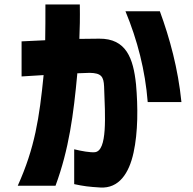

<svg xmlns="http://www.w3.org/2000/svg" viewBox="-20 -752 860 854"><path d="M426 82C509 87 554 19 574 -73C594 -164 594 -276 585 -377C573 -492 542 -581 421 -580L333 -579C335 -622 336 -674 335 -732H182C182 -673 182 -620 181 -573L76 -568V-412L174 -418C155 -227 135 -95 59 74H227C287 -89 307 -242 324 -426L379 -428C431 -427 441 -411 443 -367C448 -234 458 -81 402 -75C382 -73 342 -80 310 -88V67C352 76 375 79 426 82ZM538 -702C591 -574 626 -439 637 -298H787C772 -447 735 -582 691 -702Z"/></svg>

Font: コーポレート・ロゴ ver3 Bold
Style: Regular
Weight: 700
Designer: [KANA_main] LOGOTYPE.JP [Source Han Sans] Ryoko NISHIZUKA 西塚涼子 (kana, bopomofo & ideographs); Paul D. Hunt (Latin, Greek
Version: Version 12.001;FEAKit 1.0